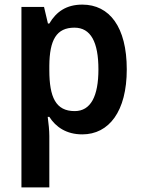

<svg xmlns="http://www.w3.org/2000/svg" viewBox="-20 -573 615 833"><path d="M337 -553C268 -553 224 -522 194 -471H188L171 -543H73V240H194V17C194 -6 191 -37 187 -66H194C222 -22 268 10 337 10C453 10 530 -90 530 -272C530 -456 455 -553 337 -553ZM303 -453C374 -453 407 -390 407 -272C407 -156 374 -91 304 -91C222 -91 194 -151 194 -269V-288C195 -400 225 -453 303 -453Z"/></svg>

Font: Noto Sans Devanagari UI SemiCondensed SemiBold
Style: Regular
Weight: 600
Width: 4
Designer: Jelle Bosma - Monotype Design Team
Foundry: Monotype Imaging Inc.
Version: Version 2.004